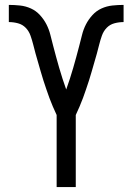

<svg xmlns="http://www.w3.org/2000/svg" viewBox="-20 -763 540 783"><path d="M211 0V-294Q203 -311 195.5 -328.5Q188 -346 181.5 -363.5Q175 -381 169 -399Q163 -417 157 -435Q151 -453 146 -471.5Q141 -490 135.5 -508Q130 -526 125 -544.5Q120 -563 115.5 -581Q111 -599 104.5 -617.5Q98 -636 85 -649.5Q72 -663 53.5 -668Q35 -673 16 -673V-743Q39 -743 62 -740.5Q85 -738 106 -728.5Q127 -719 143 -701.5Q159 -684 169.5 -663.5Q180 -643 185.5 -620.5Q191 -598 197 -575.5Q203 -553 209 -530.5Q215 -508 221.5 -486Q228 -464 235 -442Q242 -420 250 -398Q258 -420 265 -442Q272 -464 278.5 -486Q285 -508 291 -530.5Q297 -553 303 -575.5Q309 -598 314.5 -620.5Q320 -643 330.5 -663.5Q341 -684 357 -701.5Q373 -719 394 -728.5Q415 -738 438 -740.5Q461 -743 484 -743V-673Q465 -673 446.5 -668Q428 -663 415 -649.5Q402 -636 395.5 -617.5Q389 -599 384.5 -581Q380 -563 375 -544.5Q370 -526 364.5 -508Q359 -490 354 -471.5Q349 -453 343 -435Q337 -417 331 -399Q325 -381 318.5 -363.5Q312 -346 304.5 -328.5Q297 -311 289 -294V0Z"/></svg>

Font: Iosevka NFM
Style: Regular
Weight: 400
Monospace: yes
Designer: Belleve Invis
Foundry: Belleve Invis
Version: Version 29.0.4; ttfautohint (v1.8.4);Nerd Fonts 3.3.0